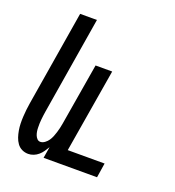

<svg xmlns="http://www.w3.org/2000/svg" viewBox="-135 -841 869 955"><g transform="rotate(20 300.0 -363.5)"><path d="M121 8Q103 8 87.5 0.5Q72 -7 62 -21Q52 -35 46.5 -51.5Q41 -68 38 -85.5Q35 -103 34.5 -121Q34 -139 35 -157.5Q36 -176 38 -194.5Q40 -213 43 -231L126 -735H215L130 -218Q128 -208 127 -197.5Q126 -187 124.5 -176Q123 -165 123 -154.5Q123 -144 123 -133.5Q123 -123 124.5 -113Q126 -103 129.5 -93.5Q133 -84 140 -76.5Q147 -69 157 -69Q169 -69 180.5 -77.5Q192 -86 199 -96.5Q206 -107 211 -119Q216 -131 219.5 -143Q223 -155 226 -167Q229 -179 231 -192L286 -520H374L300 -77H495L483 0H200L210 -60Q202 -47 194 -35Q186 -23 174.5 -13Q163 -3 149 2.5Q135 8 121 8Z"/></g></svg>

Font: Iosevka Md Ex Obl
Style: Regular
Weight: 500
Width: 7
Italic angle: -9°
Monospace: yes
Designer: Belleve Invis
Foundry: Belleve Invis
Version: Version 32.5.0; ttfautohint (v1.8.4)